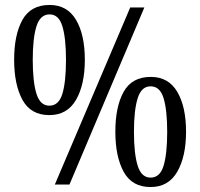

<svg xmlns="http://www.w3.org/2000/svg" viewBox="-20 -744 807 774"><path d="M179 -280Q104 -280 70.5 -341.5Q37 -403 37 -503Q37 -604 70.5 -664Q104 -724 180 -724Q251 -724 286.5 -664Q322 -604 322 -503Q322 -403 286.5 -341.5Q251 -280 179 -280ZM201 0 505 -714H562L260 0ZM179 -318Q217 -318 231.5 -366Q246 -414 246 -503Q246 -590 231.5 -638Q217 -686 180 -686Q142 -686 127 -638Q112 -590 112 -503Q112 -414 127 -366Q142 -318 179 -318ZM587 10Q512 10 478.5 -51.5Q445 -113 445 -213Q445 -314 478.5 -374Q512 -434 588 -434Q659 -434 694.5 -374Q730 -314 730 -213Q730 -113 694.5 -51.5Q659 10 587 10ZM587 -28Q625 -28 639.5 -76Q654 -124 654 -213Q654 -300 639.5 -348Q625 -396 587 -396Q550 -396 535 -348Q520 -300 520 -213Q520 -124 535 -76Q550 -28 587 -28Z"/></svg>

Font: Noto Serif Thai Condensed
Style: Regular
Weight: 400
Width: 3
Designer: Monotype Design Team
Foundry: Monotype Imaging Inc.
Version: Version 2.002; ttfautohint (v1.8.4.7-5d5b)